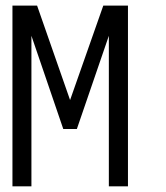

<svg xmlns="http://www.w3.org/2000/svg" viewBox="-20 -657 586 677"><path d="M431.2 0H363.8V-530.8L251 -202.1H203.1L90.8 -530.8V0H23.9V-637.2H110.8L227.1 -304.2L344.2 -637.2H431.2Z"/></svg>

Font: Anonymous Pro
Style: Regular
Weight: 400
Monospace: yes
Designer: Mark Simonson
Version: Version 1.002